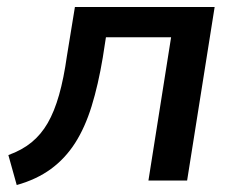

<svg xmlns="http://www.w3.org/2000/svg" viewBox="-20 -518 689 551"><path d="M28 13 4 -73Q43 -87 70.5 -109.5Q98 -132 117 -165Q136 -198 149.5 -245.5Q163 -293 172 -357L195 -498H596L517 0H406L471 -411H284L275 -353Q262 -275 243 -213.5Q224 -152 195.5 -107.5Q167 -63 126 -33Q85 -3 28 13Z"/></svg>

Font: Nunito Sans 7pt SemiBold
Style: Italic
Weight: 600
Italic angle: -9°
Designer: Vernon Adams
Foundry: Vernon Adams
Version: Version 3.101;gftools[0.9.27]